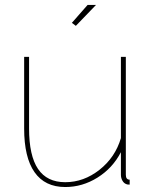

<svg xmlns="http://www.w3.org/2000/svg" viewBox="-20 -750 616 780"><path d="M288.1 -645 272 -657.2 335.9 -730H370.1ZM78.1 -228V-519H98.1V-228Q98.1 -117.7 134.5 -63.7Q170.9 -9.8 245.1 -9.8Q320.3 -9.8 384.3 -60.3Q448.2 -110.8 471.2 -189V-519H491.2V-40Q491.2 -20 506.8 -20V0Q496.1 0 493.2 -2Q483.4 -5.4 477.3 -16.1Q471.2 -26.9 471.2 -40V-131.8Q437.5 -66.9 376.2 -28.6Q314.9 9.8 245.1 9.8Q162.6 9.8 120.4 -50.3Q78.1 -110.4 78.1 -228Z"/></svg>

Font: Rawline Thin
Style: Regular
Weight: 250
Designer: Matt McInerney, Pablo Impallari, Rodrigo Fuenzalida
Foundry: Matt McInerney, Pablo Impallari, Rodrigo Fuenzalida
Version: Version 4.020;PS 004.020;hotconv 1.0.88;makeotf.lib2.5.64775